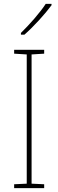

<svg xmlns="http://www.w3.org/2000/svg" viewBox="-20 -971 300 991"><path d="M246 -944V-951H216C186 -905 133 -845 88 -801V-792H106C154 -834 212 -898 246 -944ZM208 0V-20L143 -23V-690L208 -694V-714H53V-694L118 -690V-23L53 -20V0Z"/></svg>

Font: Noto Sans Gujarati SemiCondensed Thin
Style: Regular
Weight: 100
Width: 4
Designer: Jelle Bosma - Monotype Design Team, Universal Thirst
Foundry: Monotype Imaging Inc.
Version: Version 2.106